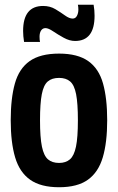

<svg xmlns="http://www.w3.org/2000/svg" viewBox="-20 -776 495 806"><path d="M25 -271Q25 -363 42.5 -425.5Q60 -488 104.5 -519.5Q149 -551 228 -551Q306 -551 350.5 -519.5Q395 -488 412.5 -425.5Q430 -363 430 -271Q430 -178 411.5 -115.5Q393 -53 349 -21.5Q305 10 228 10Q151 10 106.5 -21.5Q62 -53 43.5 -115.5Q25 -178 25 -271ZM148 -271Q148 -199 156 -160.5Q164 -122 181.5 -107Q199 -92 228 -92Q256 -92 273.5 -107Q291 -122 299 -160.5Q307 -199 307 -271Q307 -342 299.5 -380.5Q292 -419 274.5 -434Q257 -449 228 -449Q198 -449 180.5 -434Q163 -419 155.5 -380.5Q148 -342 148 -271ZM81 -600Q79 -612 78 -624Q77 -636 77 -646Q77 -751 161 -751Q190 -751 212.5 -737.5Q235 -724 253 -711Q271 -698 285 -698Q297 -698 303 -709.5Q309 -721 309 -736Q309 -747 307 -756H373Q375 -745 376 -733Q377 -721 377 -710Q377 -604 295 -604Q272 -604 247.5 -617.5Q223 -631 203 -644.5Q183 -658 171 -658Q159 -658 152.5 -648Q146 -638 146 -622Q146 -608 148 -600Z"/></svg>

Font: Georama Semi Condensed SemiBold
Style: Regular
Weight: 600
Width: 4
Designer: Jean-Baptiste Levee
Foundry: Production Type
Version: Version 1.000